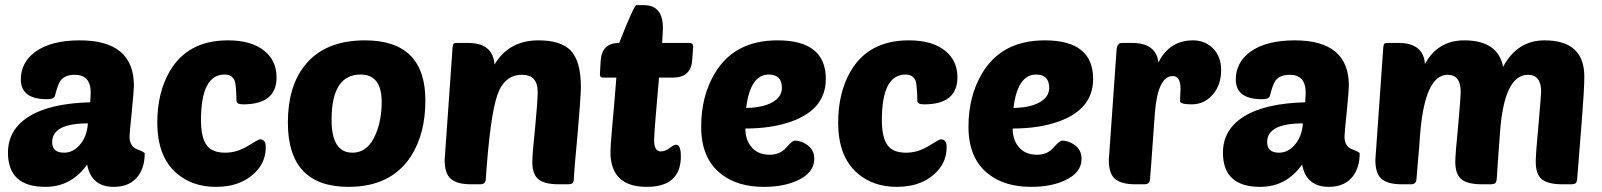

<svg xmlns="http://www.w3.org/2000/svg" viewBox="-20 -717 6232 747"><path d="M93 -264Q175 -315 331 -319Q333 -347 333 -356Q333 -426 271 -426Q233 -426 216 -404Q205 -389 194 -345Q191 -331 163 -331Q61 -331 61 -408Q61 -474 118 -516Q180 -560 290 -560Q501 -560 501 -384Q501 -369 493 -285Q484 -201 484 -186Q484 -147 514 -136Q543 -125 543 -120Q543 -68 518 -33Q486 10 423 10Q335 10 319 -77Q258 10 156 10Q11 10 11 -123Q11 -213 93 -264ZM183 -164Q183 -123 229 -123Q264 -123 289 -152Q318 -183 322 -237Q183 -237 183 -164Z M944 -149Q986 -175 991 -175Q1014 -175 1014 -145Q1014 -93 982 -56Q925 10 820 10Q729 10 668 -42Q592 -107 592 -240Q592 -356 640 -439Q710 -560 867 -560Q960 -560 1010 -518Q1056 -480 1056 -416Q1056 -311 926 -311Q900 -311 900 -325Q899 -383 894 -400Q885 -427 854 -427Q762 -427 762 -250Q762 -180 785 -151Q806 -123 856 -123Q902 -123 944 -149Z M1100 -240Q1100 -378 1164 -460Q1241 -560 1400 -560Q1635 -560 1635 -326Q1635 -198 1580 -111Q1503 10 1336 10Q1100 10 1100 -240ZM1270 -251Q1270 -123 1351 -123Q1413 -123 1443 -198Q1465 -252 1465 -320Q1465 -427 1383 -427Q1270 -427 1270 -251Z M2062 -221Q2072 -325 2072 -359Q2072 -426 2011 -426Q1942 -426 1915 -347Q1887 -268 1870 -20Q1869 0 1848 0H1812Q1754 0 1730 -25Q1710 -46 1710 -95Q1710 -101 1740 -521Q1741 -543 1745 -547Q1748 -550 1761 -550H1800Q1898 -550 1904 -466Q1960 -560 2075 -560Q2161 -560 2200 -521Q2240 -479 2240 -379Q2240 -343 2227 -193Q2213 -44 2213 -31Q2213 -10 2208 -5Q2204 0 2186 0H2154Q2094 0 2071 -23Q2051 -43 2051 -88Q2051 -116 2062 -221Z M2544 -415Q2525 -204 2525 -171Q2525 -128 2551 -128Q2568 -128 2585 -141Q2603 -154 2610 -154Q2629 -154 2629 -109Q2629 10 2496 10Q2355 10 2355 -126Q2355 -147 2361 -215Q2371 -323 2378 -415H2325Q2314 -415 2314 -429L2317 -480Q2321 -550 2389 -550Q2447 -697 2456 -697H2485Q2559 -697 2559 -609Q2559 -589 2556 -550H2661Q2677 -550 2677 -536L2673 -482Q2668 -415 2597 -415Z M2787 -39Q2708 -99 2708 -224Q2708 -342 2760 -430Q2836 -560 3005 -560Q3193 -560 3193 -410Q3193 -293 3061 -245Q2984 -217 2880 -217Q2880 -174 2902 -147Q2927 -115 2975 -115Q3015 -115 3039 -143Q3063 -170 3072 -170Q3093 -170 3115 -157Q3148 -137 3148 -99Q3148 -45 3083 -15Q3029 10 2952 10Q2850 10 2787 -39ZM2883 -297Q2946 -298 2983 -318Q3022 -339 3022 -375Q3022 -427 2971 -427Q2899 -427 2883 -297Z M3593 -149Q3635 -175 3640 -175Q3663 -175 3663 -145Q3663 -93 3631 -56Q3574 10 3469 10Q3378 10 3317 -42Q3241 -107 3241 -240Q3241 -356 3289 -439Q3359 -560 3516 -560Q3609 -560 3659 -518Q3705 -480 3705 -416Q3705 -311 3575 -311Q3549 -311 3549 -325Q3548 -383 3543 -400Q3534 -427 3503 -427Q3411 -427 3411 -250Q3411 -180 3434 -151Q3455 -123 3505 -123Q3551 -123 3593 -149Z M3827 -39Q3748 -99 3748 -224Q3748 -342 3800 -430Q3876 -560 4045 -560Q4233 -560 4233 -410Q4233 -293 4101 -245Q4024 -217 3920 -217Q3920 -174 3942 -147Q3967 -115 4015 -115Q4055 -115 4079 -143Q4103 -170 4112 -170Q4133 -170 4155 -157Q4188 -137 4188 -99Q4188 -45 4123 -15Q4069 10 3992 10Q3890 10 3827 -39ZM3923 -297Q3986 -298 4023 -318Q4062 -339 4062 -375Q4062 -427 4011 -427Q3939 -427 3923 -297Z M4571 -324 4573 -371Q4573 -421 4543 -421Q4484 -421 4473 -275Q4454 -6 4454 -20Q4454 0 4432 0H4396Q4338 0 4314 -25Q4294 -46 4294 -95Q4294 -101 4324 -521Q4326 -550 4345 -550H4384Q4478 -550 4487 -474Q4530 -560 4622 -560Q4665 -560 4696 -532Q4731 -500 4731 -444Q4731 -388 4700 -351Q4667 -311 4616 -311Q4571 -311 4571 -324Z M4820 -264Q4902 -315 5058 -319Q5060 -347 5060 -356Q5060 -426 4998 -426Q4960 -426 4943 -404Q4932 -389 4921 -345Q4918 -331 4890 -331Q4788 -331 4788 -408Q4788 -474 4845 -516Q4907 -560 5017 -560Q5228 -560 5228 -384Q5228 -369 5220 -285Q5211 -201 5211 -186Q5211 -147 5241 -136Q5270 -125 5270 -120Q5270 -68 5245 -33Q5213 10 5150 10Q5062 10 5046 -77Q4985 10 4883 10Q4738 10 4738 -123Q4738 -213 4820 -264ZM4910 -164Q4910 -123 4956 -123Q4991 -123 5016 -152Q5045 -183 5049 -237Q4910 -237 4910 -164Z M5497 -93 5491 -20Q5490 0 5469 0H5433Q5375 0 5351 -25Q5331 -46 5331 -95Q5331 -101 5361 -521Q5362 -543 5366 -547Q5369 -550 5382 -550H5421Q5518 -550 5524 -468Q5574 -560 5677 -560Q5808 -560 5828 -457Q5883 -560 5989 -560Q6144 -560 6144 -419Q6144 -371 6134 -245L6117 -31Q6116 -9 6111 -5Q6107 0 6090 0H6058Q5998 0 5975 -23Q5955 -43 5955 -88Q5955 -119 5966 -235Q5976 -351 5976 -360Q5976 -426 5925 -426Q5832 -426 5816 -202Q5807 -83 5804 -31Q5803 -9 5798 -5Q5794 0 5777 0H5745Q5685 0 5662 -23Q5642 -43 5642 -88Q5642 -115 5653 -227Q5663 -338 5663 -360Q5663 -426 5612 -426Q5521 -426 5504 -180Q5502 -145 5497 -93Z"/></svg>

Font: PoetsenOne
Style: Regular
Weight: 400
Designer: Rodrigo Fuenzalida, Pablo Impallari
Foundry: Pablo Impallari, Rodrigo Fuenzalida
Version: Version 1.000